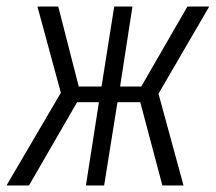

<svg xmlns="http://www.w3.org/2000/svg" viewBox="-36 -570 663 590"><path d="M-16 0 151 -285 79 -550H143L206 -304H276L315 -550H371L333 -304H398L540 -550H607L451 -282L528 0H463L395 -256H325L284 0H228L268 -256H201L53 0Z"/></svg>

Font: NKDuy Mono ExtraLight
Style: Italic
Weight: 200
Italic angle: -9°
Monospace: yes
Designer: NKDuy
Foundry: NKDuy
Version: Version 2.251; ttfautohint (v1.8.4.7-5d5b)